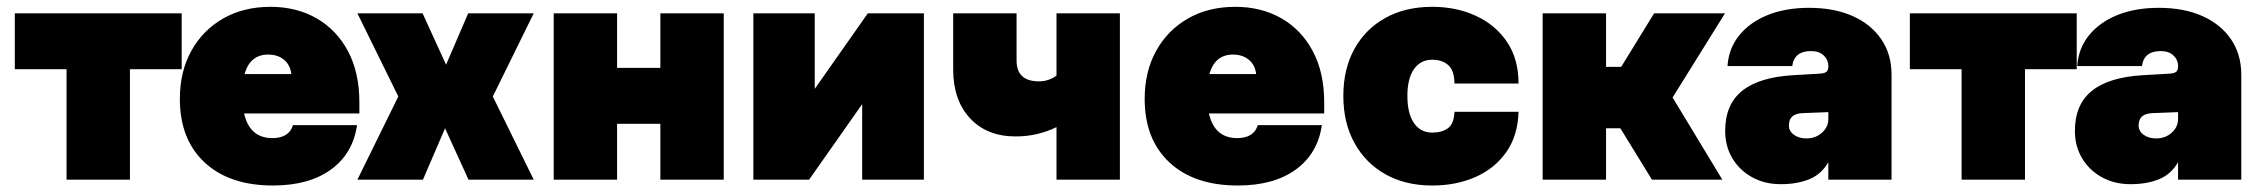

<svg xmlns="http://www.w3.org/2000/svg" viewBox="-20 -540 6800 577"><path d="M526 -500V-332H370.5V0H180V-332H24.5V-500Z M520.5 -243Q520.5 -325 555 -387.2Q589.5 -449.5 650.8 -484.5Q712 -519.5 793 -519.5Q871 -519.5 931.2 -485Q991.5 -450.5 1025.8 -386.2Q1060 -322 1060 -232.5V-199H713.5Q730.5 -125 798.5 -125Q848.5 -125 860.5 -164H1053Q1040.5 -78 974.2 -30.2Q908 17.5 800.5 17.5Q669.5 17.5 595 -51.8Q520.5 -121 520.5 -243ZM786 -376Q731.5 -376 715 -317.5H855.5Q852.5 -344.5 833.8 -360.2Q815 -376 786 -376Z M1054 -500H1250L1320.5 -345.5L1387 -500H1584L1461 -250L1584 0H1388L1317.5 -154.5L1251 0H1054L1177 -250Z M1644 -500H1834.5V-336H1964.5V-500H2155V0H1964.5V-168H1834.5V0H1644Z M2428.5 -500V-273L2588 -500H2756.5V0H2571V-227L2411.5 0H2244V-500Z M3035 -358Q3035 -295.5 3102.5 -295.5Q3118 -295.5 3132 -300.5Q3146 -305.5 3155 -313V-500H3345.5V0H3155V-158Q3129 -145 3097.8 -137.5Q3066.5 -130 3032 -130Q2946 -130 2895.2 -184.5Q2844.5 -239 2844.5 -331V-500H3035Z M3420 -243Q3420 -325 3454.5 -387.2Q3489 -449.5 3550.2 -484.5Q3611.5 -519.5 3692.5 -519.5Q3770.5 -519.5 3830.8 -485Q3891 -450.5 3925.2 -386.2Q3959.5 -322 3959.5 -232.5V-199H3613Q3630 -125 3698 -125Q3748 -125 3760 -164H3952.5Q3940 -78 3873.8 -30.2Q3807.5 17.5 3700 17.5Q3569 17.5 3494.5 -51.8Q3420 -121 3420 -243ZM3685.5 -376Q3631 -376 3614.5 -317.5H3755Q3752 -344.5 3733.2 -360.2Q3714.5 -376 3685.5 -376Z M4017 -252Q4017 -332.5 4050.2 -392.8Q4083.5 -453 4143.5 -486.2Q4203.5 -519.5 4284 -519.5Q4356.5 -519.5 4415.2 -492.5Q4474 -465.5 4508.8 -414.2Q4543.5 -363 4543.5 -289H4351Q4350.5 -328.5 4332.2 -344.5Q4314 -360.5 4284 -360.5Q4249 -360.5 4229.2 -332.2Q4209.5 -304 4209.5 -252Q4209.5 -199 4229.2 -170.2Q4249 -141.5 4284 -141.5Q4313.5 -141.5 4331.5 -154.8Q4349.5 -168 4351 -204H4543.5Q4541.5 -132.5 4506.8 -83Q4472 -33.5 4414 -8Q4356 17.5 4284 17.5Q4204 17.5 4144 -16Q4084 -49.5 4050.5 -110.2Q4017 -171 4017 -252Z M4616 -500H4806.5V-339H4852L4951 -500H5164L5006.5 -247L5156 0H4944.5L4849.5 -154.5H4806.5V0H4616Z M5664.5 -315.5V0H5474.5V-52.5Q5454 -16.5 5417.5 -1.5Q5381 13.5 5331.5 13.5Q5283.5 13.5 5245.8 -7.2Q5208 -28 5186.2 -64.2Q5164.5 -100.5 5164.5 -146.5Q5164.5 -226 5215.5 -267Q5266.5 -308 5368.5 -314L5445.5 -318.5Q5462 -319 5468.2 -323.8Q5474.5 -328.5 5474.5 -339.5V-342Q5474.5 -360 5460.8 -373.2Q5447 -386.5 5422.5 -386.5Q5372 -386.5 5366 -341.5H5171.5Q5175 -394.5 5206.8 -433.8Q5238.5 -473 5292.2 -494.8Q5346 -516.5 5416.5 -516.5Q5492 -516.5 5547.5 -491.8Q5603 -467 5633.8 -421.8Q5664.5 -376.5 5664.5 -315.5ZM5356 -163Q5356 -146 5371 -135Q5386 -124 5409 -124Q5436 -124 5455.2 -141Q5474.5 -158 5474.5 -182.5V-203L5397 -200Q5356 -198.5 5356 -163Z M6221 -500V-332H6065.5V0H5875V-332H5719.5V-500Z M6715.5 -315.5V0H6525.5V-52.5Q6505 -16.5 6468.5 -1.5Q6432 13.5 6382.5 13.5Q6334.5 13.5 6296.8 -7.2Q6259 -28 6237.2 -64.2Q6215.5 -100.5 6215.5 -146.5Q6215.5 -226 6266.5 -267Q6317.5 -308 6419.5 -314L6496.5 -318.5Q6513 -319 6519.2 -323.8Q6525.5 -328.5 6525.5 -339.5V-342Q6525.5 -360 6511.8 -373.2Q6498 -386.5 6473.5 -386.5Q6423 -386.5 6417 -341.5H6222.5Q6226 -394.5 6257.8 -433.8Q6289.5 -473 6343.2 -494.8Q6397 -516.5 6467.5 -516.5Q6543 -516.5 6598.5 -491.8Q6654 -467 6684.8 -421.8Q6715.5 -376.5 6715.5 -315.5ZM6407 -163Q6407 -146 6422 -135Q6437 -124 6460 -124Q6487 -124 6506.2 -141Q6525.5 -158 6525.5 -182.5V-203L6448 -200Q6407 -198.5 6407 -163Z"/></svg>

Font: Overused Grotesk Black
Style: Regular
Weight: 900
Version: Version 0.004